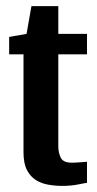

<svg xmlns="http://www.w3.org/2000/svg" viewBox="-20 -606 317 629"><path d="M184 3Q161 3 138 -1Q115 -5 97 -16.5Q79 -28 68 -49.5Q57 -71 57 -107V-428H10V-485L67 -495L83 -586H171V-495H265V-428H171V-127Q171 -106 179 -89.5Q187 -73 215 -73Q228 -73 245 -74.5Q262 -76 265 -76V-7Q262 -7 237.5 -2Q213 3 184 3Z"/></svg>

Font: Alumni Sans
Style: Bold
Weight: 700
Designer: Robert E. Leuschke
Foundry: Robert E. Leuschke
Version: Version 1.018